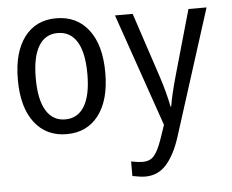

<svg xmlns="http://www.w3.org/2000/svg" viewBox="-54 -611 1109 919"><g transform="rotate(-5 500.0 -151.0)"><path d="M40 -270Q40 -401 95 -474Q150 -547 248 -547Q347 -547 403.5 -473.5Q460 -400 460 -267Q460 -136 404.5 -63Q349 10 251 10Q153 10 96.5 -63.5Q40 -137 40 -270ZM374 -268Q374 -371 342 -423.5Q310 -476 249 -476Q189 -476 157.5 -423.5Q126 -371 126 -269Q126 -167 158 -114Q190 -61 250 -61Q310 -61 342 -113.5Q374 -166 374 -268ZM546 237V167Q581 174 600 174Q635 174 654.5 153Q674 132 693 79L718 6L530 -536H615L718 -225Q743 -149 757 -78H760Q769 -134 795 -226L883 -536H970L777 70Q750 154 709.5 199.5Q669 245 608 245Q586 245 546 237Z"/></g></svg>

Font: Noto Sans Mono UI Cond
Style: Regular
Weight: 400
Width: 3
Monospace: yes
Designer: Monotype Design team
Foundry: Monotype Imaging Inc.
Version: Version 1.000